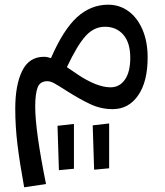

<svg xmlns="http://www.w3.org/2000/svg" viewBox="-20 -451 704 818"><path d="M609 -206Q609 -103 568.5 -44.5Q528 14 460 14Q411 14 366.5 -6.5Q322 -27 262 -65Q228 -87 211.5 -96Q195 -105 182 -105Q150 -105 140 -77.5Q130 -50 130 3Q130 105 176 333L83 347Q64 243 54.5 165.5Q45 88 45 12Q45 -89 74.5 -149Q104 -209 167 -209Q182 -209 197 -203Q250 -325 308.5 -378Q367 -431 441 -431Q489 -431 527 -403.5Q565 -376 587 -325Q609 -274 609 -206ZM535 -205Q535 -269 505.5 -303Q476 -337 427 -337Q381 -337 345.5 -298.5Q310 -260 265 -165Q272 -160 310.5 -134Q349 -108 385 -93.5Q421 -79 451 -79Q489 -79 512 -111.5Q535 -144 535 -205ZM381 272 375 83 445 75V266ZM231 274 225 85 295 77V268Z"/></svg>

Font: FiraGOUPP
Style: Medium
Weight: 400
Designer: bBox Type
Foundry: bBox Type GmbH
Version: Version 1.001